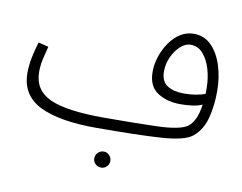

<svg xmlns="http://www.w3.org/2000/svg" viewBox="-76 -594 1129 897"><g transform="rotate(10 489.0 -145.5)"><path d="M400 21Q224 21 132 -25Q40 -71 40 -177Q40 -212 48 -251.5Q56 -291 67 -325L115 -313Q108 -287 100.5 -254.5Q93 -222 93 -191Q93 -104 171.5 -68Q250 -32 426 -32Q578 -32 682 -35.5Q786 -39 822 -63Q840 -76 853 -102Q866 -128 872 -172Q851 -163 824.5 -159.5Q798 -156 769 -156Q704 -156 659.5 -185.5Q615 -215 615 -283Q615 -319 627 -355.5Q639 -392 660.5 -423Q682 -454 711 -472.5Q740 -491 775 -491Q825 -491 859 -456Q893 -421 910.5 -365Q928 -309 928 -245Q928 -178 913 -119Q898 -60 857 -25Q820 7 703 14Q586 21 400 21ZM667 -294Q667 -247 697 -227.5Q727 -208 776 -208Q804 -208 830 -212Q856 -216 877 -224Q877 -237 877 -251Q877 -297 864.5 -340Q852 -383 828 -410.5Q804 -438 769 -438Q743 -438 719.5 -416Q696 -394 681.5 -361.5Q667 -329 667 -294ZM456 200Q439 200 428 189Q417 178 417 163Q417 147 428 135.5Q439 124 456 124Q471 124 482 135.5Q493 147 493 163Q493 178 482 189Q471 200 456 200Z"/></g></svg>

Font: Noto Sans Arabic UI Lt
Style: Regular
Weight: 300
Designer: Monotype Design Team, Nadine Chahine and Nizar Qandah
Foundry: Monotype Imaging Inc.
Version: Version 2.010; ttfautohint (v1.8.4.7-5d5b)